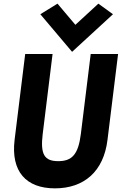

<svg xmlns="http://www.w3.org/2000/svg" viewBox="-20 -1009 667 1052"><path d="M201 -931 375 -725 599 -931 519 -989 393 -873 295 -989ZM477 -713 423 -275C409 -162 374 -126 299 -126C224 -126 200 -162 214 -275L268 -713H118L60 -243C39 -69 123 23 281 23C440 23 548 -69 569 -243L627 -713Z"/></svg>

Font: Bluebird
Style: SfBdNrwObl
Weight: 700
Designer: Jasper
Foundry: Cannot Into Space Fonts
Version: Version 0.98